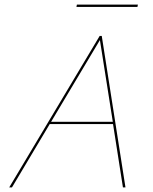

<svg xmlns="http://www.w3.org/2000/svg" viewBox="-20 -814 664 834"><path d="M579 -794 577 -784H312L314 -794ZM422 -658 525 0H514L471 -275H196L32 0H20L413 -658ZM470 -285 414 -640 202 -285Z"/></svg>

Font: Ysabeau Infant Hairline
Style: Italic
Weight: 100
Italic angle: -12°
Designer: Christian Thalmann (Catharsis Fonts)
Version: Version 0.003